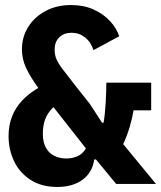

<svg xmlns="http://www.w3.org/2000/svg" viewBox="-20 -730 640 762"><path d="M207 12Q145 12 101.5 -16Q58 -44 36 -90Q14 -136 14 -190Q14 -232 27.5 -267Q41 -302 67.5 -330.5Q94 -359 132 -381Q100 -425 83.5 -460.5Q67 -496 67 -534Q67 -584 92.5 -624Q118 -664 162 -687Q206 -710 262 -710Q312 -710 351 -692.5Q390 -675 416.5 -646.5Q443 -618 453 -586L351 -531Q341 -563 317.5 -581.5Q294 -600 264 -600Q234 -600 215.5 -582Q197 -564 197 -535V-530Q197 -511 204.5 -494Q212 -477 230.5 -453Q249 -429 280 -389L337 -317L385 -243H391Q397 -277 399.5 -323Q402 -369 402 -402H580V-292H510Q505 -261 495 -227Q485 -193 469 -158L599 0H441L361 -97H354Q347 -46 308 -17Q269 12 207 12ZM244 -101Q267 -101 287.5 -110Q308 -119 321 -141L192 -305Q167 -280 158.5 -254.5Q150 -229 150 -200V-198Q150 -167 161.5 -145Q173 -123 194.5 -112Q216 -101 244 -101Z"/></svg>

Font: Lilex
Style: Regular
Weight: 400
Monospace: yes
Designer: Mike Abbink, Paul van der Laan, Pieter van Rosmalen, Mikhael Khrustik
Foundry: Mikhael Khrustik
Version: Version 2.510